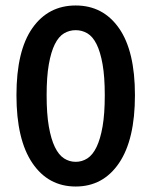

<svg xmlns="http://www.w3.org/2000/svg" viewBox="-20 -668 553 700"><path d="M256 12Q156 12 98 -73.5Q40 -159 40 -321Q40 -483 98 -565.5Q156 -648 256 -648Q356 -648 414 -565Q472 -482 472 -321Q472 -159 414 -73.5Q356 12 256 12ZM256 -78Q279 -78 298.5 -90.5Q318 -103 332 -132Q346 -161 354 -207Q362 -253 362 -321Q362 -388 354 -433.5Q346 -479 332 -507Q318 -535 298.5 -546.5Q279 -558 256 -558Q233 -558 213.5 -546.5Q194 -535 180 -507Q166 -479 158 -433.5Q150 -388 150 -321Q150 -253 158 -207Q166 -161 180 -132Q194 -103 213.5 -90.5Q233 -78 256 -78Z"/></svg>

Font: TypoPRO Source Sans Pro
Style: Regular
Weight: 600
Designer: Paul D. Hunt
Foundry: Adobe Systems Incorporated
Version: Version 2.020;PS 2.000;hotconv 1.0.86;makeotf.lib2.5.63406